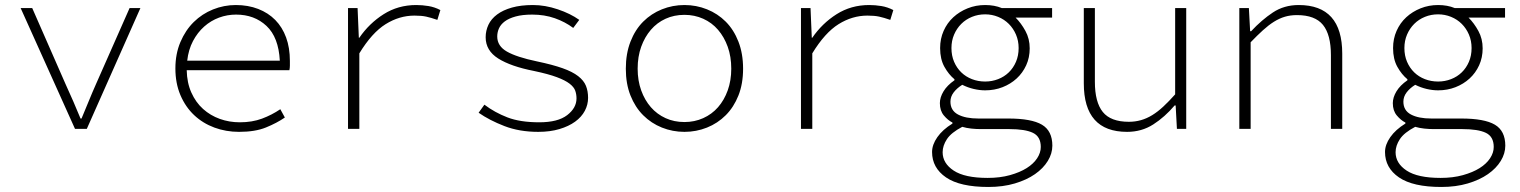

<svg xmlns="http://www.w3.org/2000/svg" viewBox="-20 -512 6040 763"><path d="M278 0 62 -480H108L240 -179Q273 -107 300 -41H304Q318 -74 332 -108.5Q346 -143 362 -179L495 -480H538L325 0Z M930 12Q878 12 832 -5Q786 -22 751.5 -54.5Q717 -87 697 -134Q677 -181 677 -240Q677 -298 697 -345Q717 -392 750 -424.5Q783 -457 826.5 -474.5Q870 -492 917 -492Q966 -492 1006 -476.5Q1046 -461 1074 -432.5Q1102 -404 1117 -363Q1132 -322 1132 -270Q1132 -261 1132 -251.5Q1132 -242 1130 -233H722Q723 -183 740.5 -144Q758 -105 787 -79Q816 -53 853.5 -39.5Q891 -26 933 -26Q982 -26 1021 -40.5Q1060 -55 1094 -78L1112 -45Q1080 -23 1037 -5.5Q994 12 930 12ZM918 -454Q883 -454 850.5 -442Q818 -430 791.5 -406.5Q765 -383 747 -349Q729 -315 724 -271H1092Q1087 -364 1039 -409Q991 -454 918 -454Z M1363 0V-480H1401L1406 -362H1408Q1447 -419 1504.5 -455.5Q1562 -492 1634 -492Q1658 -492 1682.5 -488Q1707 -484 1730 -472L1718 -433Q1692 -442 1673.5 -446Q1655 -450 1627 -450Q1567 -450 1512.5 -416Q1458 -382 1408 -300V0Z M2119 12Q2044 12 1984.5 -11Q1925 -34 1882 -64L1905 -96Q1946 -65 1996.5 -45.5Q2047 -26 2123 -26Q2197 -26 2234 -54.5Q2271 -83 2271 -121Q2271 -137 2266 -151.5Q2261 -166 2243.5 -179.5Q2226 -193 2192.5 -205.5Q2159 -218 2102 -230Q2010 -248 1960 -279.5Q1910 -311 1910 -364Q1910 -390 1921 -413.5Q1932 -437 1955.5 -454.5Q1979 -472 2014.5 -482Q2050 -492 2098 -492Q2146 -492 2196.5 -475Q2247 -458 2282 -433L2258 -401Q2226 -425 2185 -439.5Q2144 -454 2095 -454Q2056 -454 2029 -446.5Q2002 -439 1986 -427Q1970 -415 1963 -399.5Q1956 -384 1956 -367Q1956 -329 1994.5 -307Q2033 -285 2114 -268Q2176 -255 2215.5 -241Q2255 -227 2277.5 -209.5Q2300 -192 2308.5 -171Q2317 -150 2317 -123Q2317 -96 2304 -71.5Q2291 -47 2265.5 -28.5Q2240 -10 2203 1Q2166 12 2119 12Z M2700 12Q2653 12 2610.5 -5Q2568 -22 2536 -54Q2504 -86 2485.5 -132.5Q2467 -179 2467 -239Q2467 -299 2485.5 -346.5Q2504 -394 2536 -426Q2568 -458 2610.5 -475Q2653 -492 2700 -492Q2747 -492 2789.5 -475Q2832 -458 2864 -426Q2896 -394 2914.5 -346.5Q2933 -299 2933 -239Q2933 -179 2914.5 -132.5Q2896 -86 2864 -54Q2832 -22 2789.5 -5Q2747 12 2700 12ZM2700 -27Q2740 -27 2774.5 -42.5Q2809 -58 2833.5 -86Q2858 -114 2872 -153Q2886 -192 2886 -239Q2886 -287 2872 -326Q2858 -365 2833.5 -393.5Q2809 -422 2774.5 -437.5Q2740 -453 2700 -453Q2659 -453 2625 -437.5Q2591 -422 2566.5 -393.5Q2542 -365 2528 -326Q2514 -287 2514 -239Q2514 -192 2528 -153Q2542 -114 2566.5 -86Q2591 -58 2625 -42.5Q2659 -27 2700 -27Z M3163 0V-480H3201L3206 -362H3208Q3247 -419 3304.5 -455.5Q3362 -492 3434 -492Q3458 -492 3482.5 -488Q3507 -484 3530 -472L3518 -433Q3492 -442 3473.5 -446Q3455 -450 3427 -450Q3367 -450 3312.5 -416Q3258 -382 3208 -300V0Z M3908 231Q3795 231 3739.5 193Q3684 155 3684 92Q3684 63 3705 33Q3726 3 3765 -21V-25Q3747 -34 3731 -53Q3715 -72 3715 -102Q3715 -125 3729.5 -149Q3744 -173 3773 -193V-197Q3750 -216 3733 -246.5Q3716 -277 3716 -321Q3716 -358 3730 -389.5Q3744 -421 3768.5 -443.5Q3793 -466 3825.5 -479Q3858 -492 3895 -492Q3932 -492 3961 -480H4161V-442H4016Q4038 -420 4055 -389Q4072 -358 4072 -320Q4072 -283 4058 -252.5Q4044 -222 4020 -200Q3996 -178 3964 -165.5Q3932 -153 3895 -153Q3873 -153 3849.5 -158.5Q3826 -164 3804 -175Q3783 -162 3770 -145Q3757 -128 3757 -108Q3757 -73 3787 -57Q3817 -41 3868 -41H3987Q4079 -41 4120.5 -16.5Q4162 8 4162 67Q4162 98 4144 127.5Q4126 157 4093 180Q4060 203 4013 217Q3966 231 3908 231ZM3895 -188Q3922 -188 3946.5 -197.5Q3971 -207 3989 -224.5Q4007 -242 4017.5 -266.5Q4028 -291 4028 -321Q4028 -350 4017.5 -374.5Q4007 -399 3989 -417Q3971 -435 3946.5 -445Q3922 -455 3895 -455Q3867 -455 3842.5 -445Q3818 -435 3800 -417Q3782 -399 3771.5 -374.5Q3761 -350 3761 -321Q3761 -291 3771.5 -266.5Q3782 -242 3800 -224.5Q3818 -207 3842.5 -197.5Q3867 -188 3895 -188ZM3905 195Q3954 195 3993.5 184Q4033 173 4060 156Q4087 139 4101.5 117Q4116 95 4116 72Q4116 31 4085 16Q4054 1 3991 1H3877Q3859 1 3840 -1Q3821 -3 3804 -8Q3760 15 3743 41Q3726 67 3726 93Q3726 137 3770 166Q3814 195 3905 195Z M4459 12Q4287 12 4287 -181V-480H4331V-187Q4331 -106 4362.5 -67Q4394 -28 4466 -28Q4491 -28 4514 -34.5Q4537 -41 4559 -54.5Q4581 -68 4603 -88.5Q4625 -109 4650 -137V-480H4694V0H4657L4652 -93H4648Q4609 -47 4563 -17.5Q4517 12 4459 12Z M4905 0V-480H4943L4948 -388H4952Q4994 -433 5038.5 -462.5Q5083 -492 5141 -492Q5314 -492 5314 -299V0H5269V-293Q5269 -374 5237.5 -413Q5206 -452 5134 -452Q5108 -452 5086 -445.5Q5064 -439 5042.5 -425.5Q5021 -412 4998.5 -391.5Q4976 -371 4950 -344V0Z M5708 231Q5595 231 5539.5 193Q5484 155 5484 92Q5484 63 5505 33Q5526 3 5565 -21V-25Q5547 -34 5531 -53Q5515 -72 5515 -102Q5515 -125 5529.5 -149Q5544 -173 5573 -193V-197Q5550 -216 5533 -246.5Q5516 -277 5516 -321Q5516 -358 5530 -389.5Q5544 -421 5568.5 -443.5Q5593 -466 5625.5 -479Q5658 -492 5695 -492Q5732 -492 5761 -480H5961V-442H5816Q5838 -420 5855 -389Q5872 -358 5872 -320Q5872 -283 5858 -252.5Q5844 -222 5820 -200Q5796 -178 5764 -165.5Q5732 -153 5695 -153Q5673 -153 5649.5 -158.5Q5626 -164 5604 -175Q5583 -162 5570 -145Q5557 -128 5557 -108Q5557 -73 5587 -57Q5617 -41 5668 -41H5787Q5879 -41 5920.5 -16.5Q5962 8 5962 67Q5962 98 5944 127.5Q5926 157 5893 180Q5860 203 5813 217Q5766 231 5708 231ZM5695 -188Q5722 -188 5746.5 -197.5Q5771 -207 5789 -224.5Q5807 -242 5817.5 -266.5Q5828 -291 5828 -321Q5828 -350 5817.5 -374.5Q5807 -399 5789 -417Q5771 -435 5746.5 -445Q5722 -455 5695 -455Q5667 -455 5642.5 -445Q5618 -435 5600 -417Q5582 -399 5571.5 -374.5Q5561 -350 5561 -321Q5561 -291 5571.5 -266.5Q5582 -242 5600 -224.5Q5618 -207 5642.5 -197.5Q5667 -188 5695 -188ZM5705 195Q5754 195 5793.5 184Q5833 173 5860 156Q5887 139 5901.5 117Q5916 95 5916 72Q5916 31 5885 16Q5854 1 5791 1H5677Q5659 1 5640 -1Q5621 -3 5604 -8Q5560 15 5543 41Q5526 67 5526 93Q5526 137 5570 166Q5614 195 5705 195Z"/></svg>

Font: Source Code Pro Light
Style: Regular
Weight: 300
Monospace: yes
Designer: Paul D. Hunt, Teo Tuominen
Foundry: Adobe Systems Incorporated
Version: Version 2.030;PS 1.000;hotconv 16.6.51;makeotf.lib2.5.65220